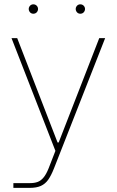

<svg xmlns="http://www.w3.org/2000/svg" viewBox="-20 -700 549 904"><path d="M43 162.1H123Q142.1 162.1 157 156.7Q171.9 151.4 184.8 136Q197.8 120.6 209 92.3L447.3 -520.5H475.1L234.4 92.3Q220.7 127 206.8 146.5Q192.9 166 172.4 175.3Q151.9 184.6 119.1 184.6H43ZM239.3 -29.3H262.2V-9.8H239.3ZM34.2 -520.5H61L264.6 5.9L261.2 13.7H242.2ZM115.2 -657.7Q115.2 -663.6 118.2 -668.7Q121.1 -673.8 126 -676.8Q130.9 -679.7 136.7 -679.7Q143.1 -679.7 148.2 -676.8Q153.3 -673.8 156.2 -668.7Q159.2 -663.6 159.2 -657.7Q159.2 -651.9 156.2 -646.5Q153.3 -641.1 148.2 -638.2Q143.1 -635.3 136.7 -635.3Q130.9 -635.3 126 -638.2Q121.1 -641.1 118.2 -646.5Q115.2 -651.9 115.2 -657.7ZM336.4 -657.7Q336.4 -663.6 339.4 -668.7Q342.3 -673.8 347.2 -676.8Q352.1 -679.7 357.9 -679.7Q364.3 -679.7 369.4 -676.8Q374.5 -673.8 377.4 -668.7Q380.4 -663.6 380.4 -657.7Q380.4 -651.9 377.4 -646.5Q374.5 -641.1 369.4 -638.2Q364.3 -635.3 357.9 -635.3Q352.1 -635.3 347.2 -638.2Q342.3 -641.1 339.4 -646.5Q336.4 -651.9 336.4 -657.7Z"/></svg>

Font: Wand UI Pro
Style: Regular
Weight: 400
Designer: Andreas Faust
Version: Version 1.003;FEAKit 1.0